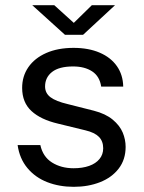

<svg xmlns="http://www.w3.org/2000/svg" viewBox="-20 -712 557 742"><path d="M48.1 -151.5H135.9Q145.7 -106.2 181 -84Q216.4 -61.8 264.5 -61.8Q298.7 -61.8 324.5 -70.9Q350.2 -80 364.5 -97.5Q378.8 -114.9 378.8 -139Q378.8 -166.6 362.1 -183.3Q345.4 -200 309.9 -208.4L204.1 -234.2Q137.5 -249.8 101.7 -282.8Q65.8 -315.8 65.6 -371.9Q65.4 -417.2 89.6 -452.3Q113.8 -487.4 158.7 -507.2Q203.7 -527 264.4 -527Q322.2 -527 365.2 -508.5Q408.3 -490 431.9 -456.2Q455.4 -422.4 456.2 -377.2H371.1Q365.2 -417.1 336.1 -436.2Q307 -455.2 262.5 -455.2Q208.4 -455.2 181.3 -434Q154.2 -412.7 154.2 -377.9Q154.2 -351.9 175.3 -336.1Q196.3 -320.4 241 -309.9L342.6 -284.2Q388 -272.5 415.4 -249.8Q442.8 -227 454.2 -199.9Q465.5 -172.8 465.5 -144.4Q465.5 -95.4 438.8 -60.6Q412.1 -25.8 366.5 -7.9Q320.9 10 264.9 10Q209.2 10 162.8 -8Q116.4 -26 86 -62.5Q55.5 -99 48.1 -151.5ZM424.4 -691.8 301 -577.5H231.1L104.8 -691.8H189.9L265.2 -623.6L334.8 -691.8Z"/></svg>

Font: Public Sans VF
Style: Regular
Weight: 400
Designer: Pablo Impallari, Rodrigo Fuenzalida (Modified by Dan O. Williams and USWDS)
Version: Version 1.003